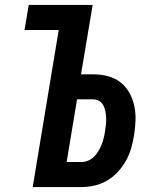

<svg xmlns="http://www.w3.org/2000/svg" viewBox="-20 -755 640 775"><path d="M112 0 217 -634H79L96 -735H354L307 -455H356Q387 -455 415.5 -447.5Q444 -440 466 -423Q488 -406 502 -381Q516 -356 522 -327.5Q528 -299 527 -269Q526 -239 521 -209Q517 -183 509.5 -157Q502 -131 488.5 -106.5Q475 -82 455.5 -61Q436 -40 412 -26Q388 -12 361.5 -6Q335 0 309 0ZM249 -101H309Q322 -101 335.5 -106.5Q349 -112 359.5 -122.5Q370 -133 377.5 -145.5Q385 -158 390 -171Q395 -184 398.5 -197.5Q402 -211 404 -225Q406 -238 407.5 -251.5Q409 -265 408.5 -278.5Q408 -292 405.5 -305Q403 -318 397.5 -329Q392 -340 381 -347Q370 -354 356 -354H291Z"/></svg>

Font: Iosevka SS04 Extended Oblique
Style: Bold
Weight: 700
Width: 7
Italic angle: -9°
Monospace: yes
Designer: Belleve Invis
Foundry: Belleve Invis
Version: Version 19.0.0; ttfautohint (v1.8.4)